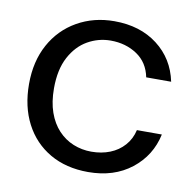

<svg xmlns="http://www.w3.org/2000/svg" viewBox="-64 -574 664 652"><g transform="rotate(10 268.0 -248.0)"><path d="M280 12Q204 12 148 -20.5Q92 -53 61.5 -111.5Q31 -170 31 -248Q31 -326 63 -384.5Q95 -443 152 -475.5Q209 -508 280 -508Q369 -508 429 -462Q489 -416 505 -339H419Q409 -389 370 -415Q331 -441 279 -441Q237 -441 200 -420Q163 -399 140 -356Q117 -313 117 -248Q117 -201 129.5 -165.5Q142 -130 164.5 -106Q187 -82 216.5 -70Q246 -58 279 -58Q314 -58 343 -69.5Q372 -81 392 -103.5Q412 -126 419 -157H505Q489 -82 429 -35Q369 12 280 12Z"/></g></svg>

Font: DM Sans 36pt
Style: Regular
Weight: 400
Designer: Colophon Foundry, Jonny Pinhorn
Foundry: Colophon Foundry
Version: Version 4.004;gftools[0.9.30]